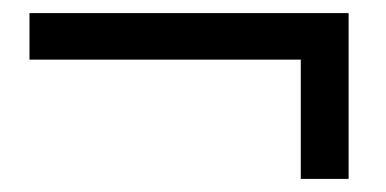

<svg xmlns="http://www.w3.org/2000/svg" viewBox="-20 -433 589 293"><path d="M512 -160H439V-342H25V-413H512Z"/></svg>

Font: Hind Kochi
Style: Regular
Weight: 400
Designer: Dhruvi Tolia
Foundry: Indian Type Foundry
Version: Version 0.702;PS 1.0;hotconv 1.0.81;makeotf.lib2.5.63406